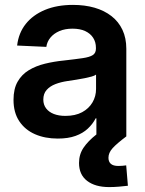

<svg xmlns="http://www.w3.org/2000/svg" viewBox="-20 -552 588 777"><path d="M213.9 8.8Q162.1 8.8 121.8 -8.8Q81.5 -26.4 58.1 -61.3Q34.7 -96.2 34.7 -147.9Q34.7 -192.4 51.3 -221.4Q67.9 -250.5 96.4 -267.8Q125 -285.2 161.9 -294.2Q198.7 -303.2 238.3 -307.1Q286.1 -312.5 314.5 -316.7Q342.8 -320.8 355.5 -329.1Q368.2 -337.4 368.2 -355V-358.4Q368.2 -381.8 356.9 -399.2Q345.7 -416.5 324.7 -426.3Q303.7 -436 273.4 -436Q243.2 -436 220.5 -426.3Q197.8 -416.5 184.1 -399.9Q170.4 -383.3 167.5 -362.3L49.3 -367.7Q55.2 -418.5 84.2 -455.1Q113.3 -491.7 162.1 -512Q210.9 -532.2 275.4 -532.2Q323.2 -532.2 362.8 -520.8Q402.3 -509.3 431.2 -486.8Q460 -464.4 475.6 -431.2Q491.2 -397.9 491.2 -354.5V0H370.1V-73.2H367.2Q355.5 -50.3 335.4 -31.5Q315.4 -12.7 285.6 -2Q255.9 8.8 213.9 8.8ZM244.6 -83Q284.7 -83 312.3 -97.9Q339.8 -112.8 354.2 -137.5Q368.7 -162.1 368.7 -191.9V-250Q362.8 -245.6 350.8 -242.2Q338.9 -238.8 322.8 -235.6Q306.6 -232.4 288.8 -229.5Q271 -226.6 253.4 -224.1Q226.6 -220.2 204.3 -211.7Q182.1 -203.1 168.7 -188Q155.3 -172.9 155.3 -148.9Q155.3 -128.4 166.5 -113.5Q177.7 -98.6 197.8 -90.8Q217.8 -83 244.6 -83ZM421.9 205.1Q365.2 205.1 332.5 179.9Q299.8 154.8 299.8 107.4Q299.8 72.8 318.1 45.7Q336.4 18.6 370.1 -7.8L491.2 0Q452.1 29.3 435.5 47.9Q418.9 66.4 418.9 86.4Q418.9 102.5 428.7 111.1Q438.5 119.6 459 119.6Q466.8 119.6 475.3 118.9Q483.9 118.2 490.7 117.2L497.6 199.7Q481.4 201.7 461.2 203.4Q440.9 205.1 421.9 205.1Z"/></svg>

Font: Inter 28pt SemiBold
Style: Regular
Weight: 600
Designer: Rasmus Andersson
Foundry: rsms
Version: Version 4.001;git-66647c0bb